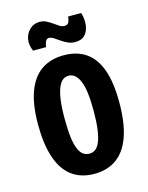

<svg xmlns="http://www.w3.org/2000/svg" viewBox="-111 -785 669 868"><g transform="rotate(-15 223.5 -351.0)"><path d="M223 13Q159 13 116.5 -19.5Q74 -52 53.5 -115Q33 -178 33 -267Q33 -361 55.5 -421.5Q78 -482 121 -511.5Q164 -541 225 -541Q288 -541 330 -511.5Q372 -482 393 -422.5Q414 -363 414 -271Q414 -175 392 -112Q370 -49 327 -18Q284 13 223 13ZM224 -81Q241 -81 253.5 -91Q266 -101 274.5 -123Q283 -145 287.5 -179.5Q292 -214 292 -263Q292 -312 287.5 -347.5Q283 -383 273.5 -404.5Q264 -426 251.5 -436Q239 -446 223 -446Q208 -446 196 -437Q184 -428 175 -407Q166 -386 161 -350.5Q156 -315 156 -262Q156 -214 160 -179.5Q164 -145 172.5 -123Q181 -101 194 -91Q207 -81 224 -81ZM293 -585Q274 -585 258 -592.5Q242 -600 228.5 -609.5Q215 -619 203.5 -626.5Q192 -634 182 -634Q170 -634 165 -621.5Q160 -609 159 -597H98Q85 -626 89.5 -652.5Q94 -679 113 -697Q132 -715 159 -715Q177 -715 191.5 -707.5Q206 -700 218.5 -691Q231 -682 242 -675Q253 -668 265 -668Q280 -668 285 -680Q290 -692 291 -705H352Q361 -676 358 -648Q355 -620 339 -602.5Q323 -585 293 -585Z"/></g></svg>

Font: Bricolage Grotesque Condensed SemiBold
Style: Regular
Weight: 600
Width: 3
Designer: Mathieu Triay
Foundry: Atelier Triay
Version: Version 1.000;gftools[0.9.30]